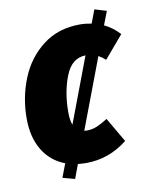

<svg xmlns="http://www.w3.org/2000/svg" viewBox="-78 -660 622 794"><g transform="rotate(-10 232.5 -263.5)"><path d="M344 -147 404 -44Q326 18 230 18Q217 18 195 16L173 75L122 61L144 4Q84 -19 51.5 -73Q19 -127 19 -206Q19 -294 51 -373Q83 -452 147.5 -501.5Q212 -551 303 -551Q327 -551 352 -546L373 -602L423 -587L401 -530Q438 -512 465 -482L385 -388Q371 -401 356 -409L245 -115Q249 -114 257 -114Q278 -114 297.5 -122Q317 -130 344 -147ZM201 -148 304 -421Q246 -420 219.5 -353Q193 -286 193 -201Q193 -169 201 -148Z"/></g></svg>

Font: Fira Sans Condensed ExtraBold
Style: Italic
Weight: 800
Width: 3
Italic angle: -8°
Designer: bBox Type GmbH & Carrois Corporate GbR & Edenspiekermann AG
Foundry: bBox Type GmbH & Carrois Corporate GbR & Edenspiekermann AG
Version: Version 4.301